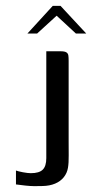

<svg xmlns="http://www.w3.org/2000/svg" viewBox="-20 -636 334 659"><path d="M215.6 -149.5Q215.6 -129.8 215.8 -103.1Q216.1 -76.5 213.3 -60.3Q210.3 -41.9 198.9 -27.7Q187.5 -13.5 169.1 -5.8Q150.7 2 125.9 2.5Q112.2 3 97.6 2.9Q83.1 2.7 67.6 1Q52.1 -0.8 34.8 -3V-50.7Q42.2 -47.9 58.9 -44.7Q75.6 -41.6 85.9 -41.6Q114.3 -41.6 126.6 -53.6Q138.9 -65.6 138.9 -93.2V-460H188.3Q202.1 -460 208 -456.2Q213.8 -452.4 214.7 -445.1Q215.6 -437.9 215.6 -427.2ZM74.2 -521 161 -615.8H187.8L275.9 -521H240.4L174.4 -582.1L107.5 -521Z"/></svg>

Font: Genos Thin
Style: Regular
Weight: 100
Designer: Robert E. Leuschke
Foundry: Robert E. Leuschke
Version: Version 1.010